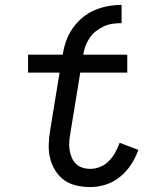

<svg xmlns="http://www.w3.org/2000/svg" viewBox="-20 -752 640 780"><path d="M347 8Q318 8 290 1.5Q262 -5 240.5 -20.5Q219 -36 204.5 -59.5Q190 -83 183.5 -109.5Q177 -136 178 -165.5Q179 -195 184 -224L222 -457H94V-530H235Q239 -558 248.5 -585Q258 -612 274.5 -636Q291 -660 314 -679.5Q337 -699 364 -710.5Q391 -722 418.5 -727Q446 -732 474 -732V-658Q456 -658 438 -655.5Q420 -653 403 -645.5Q386 -638 370.5 -626Q355 -614 344.5 -598.5Q334 -583 327.5 -565.5Q321 -548 318 -530H497V-457H306L266 -212Q263 -195 261.5 -178Q260 -161 262.5 -144.5Q265 -128 271 -113Q277 -98 288 -87Q299 -76 314.5 -71Q330 -66 347 -66Q367 -66 387 -74Q407 -82 422.5 -98Q438 -114 448.5 -133Q459 -152 466 -172L542 -143Q531 -112 512.5 -83.5Q494 -55 467.5 -33.5Q441 -12 409.5 -2Q378 8 347 8Z"/></svg>

Font: Iosevka Curly Slab Extended
Style: Italic
Weight: 400
Width: 7
Italic angle: -9°
Monospace: yes
Designer: Belleve Invis
Foundry: Belleve Invis
Version: Version 11.1.0; ttfautohint (v1.8.3)